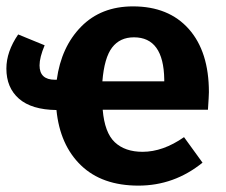

<svg xmlns="http://www.w3.org/2000/svg" viewBox="-22 -566 709 602"><path d="M633 -277Q633 -267 630 -222H300Q306 -150 338 -120Q370 -90 425 -90Q489 -90 555 -136L613 -56Q524 16 412 16Q298 16 232 -47.5Q166 -111 155 -221Q77 -222 37.5 -256.5Q-2 -291 -2 -351Q-2 -404 35 -458L118 -424Q102 -386 102 -361Q102 -316 150 -316H156Q170 -419 232.5 -482.5Q295 -546 395 -546Q507 -546 570 -475Q633 -404 633 -277ZM493 -311V-317Q491 -449 398 -449Q354 -449 329.5 -417Q305 -385 299 -311Z"/></svg>

Font: Fira Sans SemiBold
Style: Regular
Weight: 600
Designer: bBox Type GmbH & Carrois Corporate GbR & Edenspiekermann AG
Foundry: bBox Type GmbH & Carrois Corporate GbR & Edenspiekermann AG
Version: Version 4.301;PS 004.301;hotconv 1.0.88;makeotf.lib2.5.64775